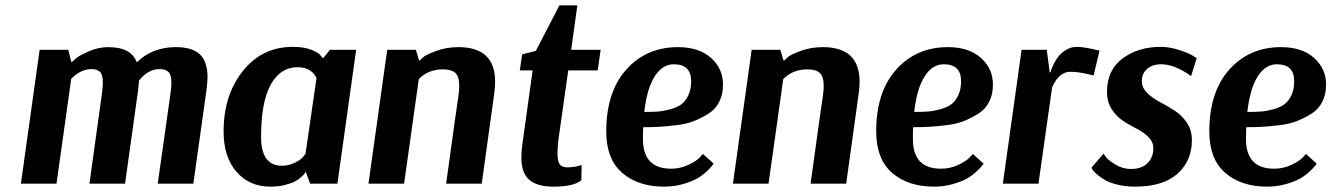

<svg xmlns="http://www.w3.org/2000/svg" viewBox="-20 -686 4972 717"><path d="M128 -500H235L246 -455H249Q255 -461 266 -470Q277 -479 312 -494.5Q347 -510 384 -510Q470 -510 491 -453Q548 -510 637 -510Q698 -510 726.5 -483Q755 -456 755 -397Q755 -383 751 -349L702 0H569L617 -339Q620 -362 620 -377Q620 -407 609 -417.5Q598 -428 576 -428Q533 -428 499 -385L496 -351L447 0H314L361 -339Q364 -363 364 -378Q364 -407 353.5 -417.5Q343 -428 322 -428Q282 -428 246 -392L191 0H58Z M1240 0H1138L1122 -44H1121Q1120 -42 1117.5 -38Q1115 -34 1104.5 -24.5Q1094 -15 1080.5 -8Q1067 -1 1043 5Q1019 11 990 11Q911 11 863 -44.5Q815 -100 815 -195Q815 -331 887 -421Q959 -511 1073 -511Q1114 -511 1141.5 -500.5Q1169 -490 1176 -480L1184 -470H1188L1212 -500H1310ZM1033 -67Q1057 -67 1078 -77Q1099 -87 1107.5 -95.5Q1116 -104 1121 -112L1162 -395Q1142 -435 1091 -435Q1027 -435 991 -370Q955 -305 955 -175Q955 -67 1033 -67Z M1426 -500H1533L1545 -460H1548Q1553 -466 1562.5 -474Q1572 -482 1609.5 -496Q1647 -510 1692 -510Q1829 -510 1829 -381Q1829 -362 1826 -339L1779 0H1646Q1687 -298 1692 -328Q1695 -349 1695 -365Q1695 -400 1680.5 -413.5Q1666 -427 1634 -427Q1580 -427 1544 -391L1489 0H1356Z M2212 -423H2102L2067 -176Q2062 -144 2062 -113Q2062 -83 2070.5 -72Q2079 -61 2099 -61Q2113 -61 2126.5 -63.5Q2140 -66 2146 -68L2152 -70L2151 -13Q2123 11 2047 11Q1986 11 1956.5 -14.5Q1927 -40 1927 -98Q1927 -118 1930 -142L1969 -423H1921L1930 -483L1981 -496L2069 -666H2136L2113 -500H2223Z M2645 -75Q2643 -72 2638.5 -66Q2634 -60 2618 -45Q2602 -30 2582.5 -19Q2563 -8 2530 1.5Q2497 11 2460 11Q2363 11 2303.5 -40.5Q2244 -92 2244 -195Q2244 -343 2319 -426.5Q2394 -510 2512 -510Q2590 -510 2635 -470Q2680 -430 2680 -370Q2680 -334 2666 -306Q2652 -278 2625.5 -261.5Q2599 -245 2571.5 -234Q2544 -223 2506 -218.5Q2468 -214 2441.5 -212.5Q2415 -211 2382 -211Q2381 -197 2381 -167Q2381 -56 2486 -56Q2520 -56 2550 -70Q2580 -84 2593 -98L2605 -111ZM2496 -446Q2454 -446 2425 -401Q2396 -356 2386 -268Q2416 -268 2437 -269.5Q2458 -271 2483.5 -278Q2509 -285 2524.5 -296.5Q2540 -308 2550.5 -330Q2561 -352 2561 -383Q2561 -446 2496 -446Z M2787 -500H2894L2906 -460H2909Q2914 -466 2923.5 -474Q2933 -482 2970.5 -496Q3008 -510 3053 -510Q3190 -510 3190 -381Q3190 -362 3187 -339L3140 0H3007Q3048 -298 3053 -328Q3056 -349 3056 -365Q3056 -400 3041.5 -413.5Q3027 -427 2995 -427Q2941 -427 2905 -391L2850 0H2717Z M3653 -75Q3651 -72 3646.5 -66Q3642 -60 3626 -45Q3610 -30 3590.5 -19Q3571 -8 3538 1.5Q3505 11 3468 11Q3371 11 3311.5 -40.5Q3252 -92 3252 -195Q3252 -343 3327 -426.5Q3402 -510 3520 -510Q3598 -510 3643 -470Q3688 -430 3688 -370Q3688 -334 3674 -306Q3660 -278 3633.5 -261.5Q3607 -245 3579.5 -234Q3552 -223 3514 -218.5Q3476 -214 3449.5 -212.5Q3423 -211 3390 -211Q3389 -197 3389 -167Q3389 -56 3494 -56Q3528 -56 3558 -70Q3588 -84 3601 -98L3613 -111ZM3504 -446Q3462 -446 3433 -401Q3404 -356 3394 -268Q3424 -268 3445 -269.5Q3466 -271 3491.5 -278Q3517 -285 3532.5 -296.5Q3548 -308 3558.5 -330Q3569 -352 3569 -383Q3569 -446 3504 -446Z M4064 -404Q4012 -418 3977 -418Q3935 -418 3909 -360L3858 0H3725L3795 -500H3889L3900 -416H3903Q3904 -420 3906 -426.5Q3908 -433 3916 -449Q3924 -465 3934.5 -477.5Q3945 -490 3962.5 -500.5Q3980 -511 4001 -511Q4016 -511 4037 -507.5Q4058 -504 4072 -500L4086 -497Z M4101 -112Q4105 -106 4112.5 -96.5Q4120 -87 4146.5 -71Q4173 -55 4203 -55Q4244 -55 4265.5 -77Q4287 -99 4287 -132Q4287 -156 4269 -174Q4251 -192 4225.5 -205Q4200 -218 4175 -234Q4150 -250 4132 -277.5Q4114 -305 4114 -343Q4114 -425 4172.5 -468Q4231 -511 4314 -511Q4346 -511 4379.5 -500.5Q4413 -490 4431 -480L4449 -469L4428 -402Q4366 -446 4317 -446Q4283 -446 4263.5 -428.5Q4244 -411 4244 -383Q4244 -359 4263.5 -339.5Q4283 -320 4310.5 -305.5Q4338 -291 4365 -274Q4392 -257 4411.5 -229Q4431 -201 4431 -163Q4431 -85 4377 -37Q4323 11 4219 11Q4183 11 4153 3.5Q4123 -4 4106 -14Q4089 -24 4077 -34.5Q4065 -45 4060 -52L4056 -60Z M4897 -75Q4895 -72 4890.5 -66Q4886 -60 4870 -45Q4854 -30 4834.5 -19Q4815 -8 4782 1.5Q4749 11 4712 11Q4615 11 4555.5 -40.5Q4496 -92 4496 -195Q4496 -343 4571 -426.5Q4646 -510 4764 -510Q4842 -510 4887 -470Q4932 -430 4932 -370Q4932 -334 4918 -306Q4904 -278 4877.5 -261.5Q4851 -245 4823.5 -234Q4796 -223 4758 -218.5Q4720 -214 4693.5 -212.5Q4667 -211 4634 -211Q4633 -197 4633 -167Q4633 -56 4738 -56Q4772 -56 4802 -70Q4832 -84 4845 -98L4857 -111ZM4748 -446Q4706 -446 4677 -401Q4648 -356 4638 -268Q4668 -268 4689 -269.5Q4710 -271 4735.5 -278Q4761 -285 4776.5 -296.5Q4792 -308 4802.5 -330Q4813 -352 4813 -383Q4813 -446 4748 -446Z"/></svg>

Font: Arsenal
Style: Bold Italic
Weight: 700
Italic angle: -9.10001°
Designer: Andrij Shevchenko
Foundry: Stairsfor
Version: Version 2.001;PS 002.001;hotconv 1.0.88;makeotf.lib2.5.64775